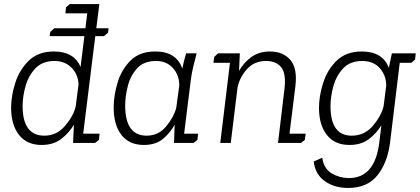

<svg xmlns="http://www.w3.org/2000/svg" viewBox="-20 -708 2079 951"><path d="M307 -672 326 -688H472L457 -568H518L515 -546L495 -529H452L392 -46H473L470 -15L451 0H342L346 -90Q322 -50 283.5 -20Q245 10 186 10Q113 10 74 -40Q35 -90 35 -175Q35 -232 55.5 -297Q76 -362 122.5 -407.5Q169 -453 247 -453Q347 -453 379 -376L398 -529H226L229 -550L249 -568H403L412 -642H304ZM251 -406Q190 -406 155.5 -369.5Q121 -333 106.5 -281.5Q92 -230 92 -183Q92 -36 200 -36Q261 -36 302.5 -85Q344 -134 355 -181L369 -290Q367 -340 334 -373Q301 -406 251 -406Z M954 -444Q945 -410 937 -377Q929 -344 925 -311L892 -46H961L958 -15L939 0H842L845 -90Q823 -50 787 -20Q751 10 693 10Q620 10 581.5 -39.5Q543 -89 543 -177Q543 -233 562 -297.5Q581 -362 626 -407.5Q671 -453 749 -453Q854 -453 883 -368Q891 -409 902 -444ZM753 -406Q692 -406 659 -369.5Q626 -333 613 -281.5Q600 -230 600 -186Q600 -36 706 -36Q765 -36 803 -82Q841 -128 853 -174L868 -285Q868 -336 836.5 -371Q805 -406 753 -406Z M1060 -444H1168L1164 -357Q1189 -400 1226.5 -426.5Q1264 -453 1317 -453Q1381 -453 1417.5 -412Q1454 -371 1443 -280L1414 -46H1494L1490 -15L1471 0H1357L1389 -267Q1398 -343 1373 -374.5Q1348 -406 1297 -406Q1238 -406 1201 -363Q1164 -320 1156 -270L1155 -262L1123 0H1071L1119 -397H1037L1041 -426Z M1921 -444H2039L2036 -413L2017 -397H1960L1912 -2Q1899 99 1849 161Q1799 223 1704 223Q1636 223 1588.5 189Q1541 155 1534 92L1576 73Q1584 128 1623.5 151Q1663 174 1708 174Q1838 174 1859 -5L1869 -87Q1845 -48 1807 -19Q1769 10 1711 10Q1638 10 1599 -39.5Q1560 -89 1560 -174Q1560 -232 1580.5 -297Q1601 -362 1647.5 -407.5Q1694 -453 1772 -453Q1875 -453 1906 -372ZM1774 -406Q1715 -406 1680.5 -370Q1646 -334 1631.5 -282Q1617 -230 1617 -182Q1617 -36 1722 -36Q1786 -36 1827.5 -85.5Q1869 -135 1880 -182L1893 -284Q1893 -334 1861.5 -370Q1830 -406 1774 -406Z"/></svg>

Font: Zilla Slab Light
Style: Italic
Weight: 300
Italic angle: -6°
Designer: Typotheque.com
Foundry: Typotheque type foundry
Version: Version 1.1; 2017; ttfautohint (v1.6)